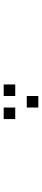

<svg xmlns="http://www.w3.org/2000/svg" viewBox="386 -614 228 1040"><g transform="rotate(90 500.0 -94.0)"><path d="M500 0V-62.5H437.5V0ZM625 0V-62.5H562.5V0ZM562.5 -125V-187.5H500V-125Z"/></g></svg>

Font: UnifontExMono
Style: Regular
Weight: 500
Version: Version 15.0.06